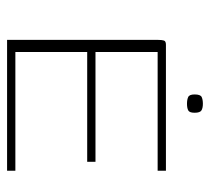

<svg xmlns="http://www.w3.org/2000/svg" viewBox="-46 -562 607 556"><g transform="rotate(90 258.0 -283.5)"><path d="M95 0V-437Q95 -449 97 -454.5Q99 -460 109 -460H474V-436H130V-256H448V-232H130V-24H474V0ZM280 -521Q268 -521 260.5 -524.5Q253 -528 253 -543Q253 -560 260.5 -563.5Q268 -567 280 -567Q292 -567 299 -563Q306 -559 306 -543Q306 -528 299 -524.5Q292 -521 280 -521Z"/></g></svg>

Font: Genos ExtraLight
Style: Regular
Weight: 250
Designer: Robert E. Leuschke
Foundry: Robert E. Leuschke
Version: Version 1.010